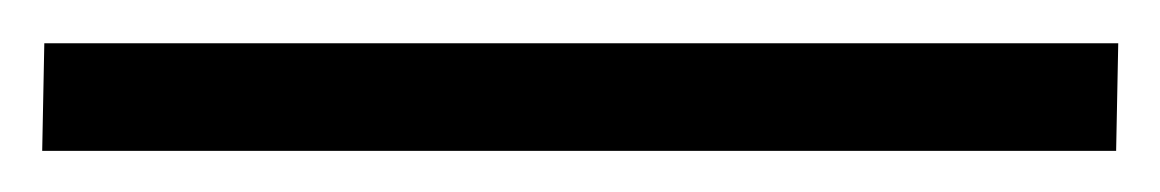

<svg xmlns="http://www.w3.org/2000/svg" viewBox="-25 24 550 91"><path d="M505 44.5 504 95.5H-5L-4 44.5Z"/></svg>

Font: Merriweather 28pt ExtraBold
Style: Regular
Weight: 800
Version: Version 2.100